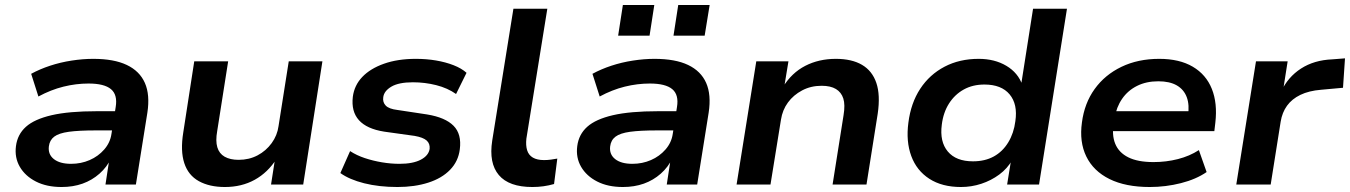

<svg xmlns="http://www.w3.org/2000/svg" viewBox="-20 -740 5414 770"><path d="M227 10Q167 10 124 -12Q81 -34 59.5 -71Q38 -108 44 -154Q50 -201 84 -231.5Q118 -262 187 -278Q256 -294 368 -294H458L447 -217H364Q296 -217 256 -211.5Q216 -206 197.5 -192Q179 -178 176 -153Q172 -121 196 -102Q220 -83 265 -83Q305 -83 339.5 -98Q374 -113 398 -140.5Q422 -168 427 -203L444 -311Q452 -360 425 -382.5Q398 -405 335 -405Q285 -405 234.5 -392.5Q184 -380 134 -353L105 -444Q140 -463 181 -476.5Q222 -490 267 -497Q312 -504 354 -504Q437 -504 488.5 -479.5Q540 -455 561 -407.5Q582 -360 571 -288L525 0H403L419 -105L426 -106Q409 -70 379 -43.5Q349 -17 311 -3.5Q273 10 227 10Z M882 10Q820 10 777.5 -13.5Q735 -37 719 -86Q703 -135 715 -209L759 -494H895L851 -214Q844 -175 851.5 -149.5Q859 -124 881 -111.5Q903 -99 937 -99Q979 -99 1013 -117Q1047 -135 1069.5 -166Q1092 -197 1097 -234L1138 -494H1273L1196 0H1067L1083 -103H1089Q1054 -48 1001.5 -19Q949 10 882 10Z M1574 10Q1500 10 1440.5 -5Q1381 -20 1345 -46L1384 -134Q1410 -117 1443 -106Q1476 -95 1512 -89Q1548 -83 1582 -83Q1636 -83 1667.5 -99.5Q1699 -116 1703 -143Q1705 -164 1691 -176.5Q1677 -189 1643 -195L1521 -212Q1451 -223 1419.5 -258Q1388 -293 1395 -352Q1401 -398 1433 -431.5Q1465 -465 1520 -484.5Q1575 -504 1648 -504Q1690 -504 1728.5 -497.5Q1767 -491 1799 -478.5Q1831 -466 1851 -448L1809 -363Q1775 -387 1729.5 -398.5Q1684 -410 1636 -410Q1579 -410 1549.5 -392.5Q1520 -375 1517 -350Q1514 -330 1527 -316.5Q1540 -303 1574 -299L1693 -281Q1766 -269 1799 -235.5Q1832 -202 1824 -141Q1818 -93 1785 -59Q1752 -25 1697.5 -7.5Q1643 10 1574 10Z M2115 10Q2021 10 1980.5 -38Q1940 -86 1954 -176L2039 -705H2175L2091 -184Q2088 -157 2094 -137.5Q2100 -118 2117 -108Q2134 -98 2162 -98Q2176 -98 2190 -100Q2204 -102 2215 -104L2202 -2Q2181 4 2159.5 7Q2138 10 2115 10Z M2478 10Q2418 10 2375 -12Q2332 -34 2310.5 -71Q2289 -108 2295 -154Q2301 -201 2335 -231.5Q2369 -262 2438 -278Q2507 -294 2619 -294H2709L2698 -217H2615Q2547 -217 2507 -211.5Q2467 -206 2448.5 -192Q2430 -178 2427 -153Q2423 -121 2447 -102Q2471 -83 2516 -83Q2556 -83 2590.5 -98Q2625 -113 2649 -140.5Q2673 -168 2678 -203L2695 -311Q2703 -360 2676 -382.5Q2649 -405 2586 -405Q2536 -405 2485.5 -392.5Q2435 -380 2385 -353L2356 -444Q2391 -463 2432 -476.5Q2473 -490 2518 -497Q2563 -504 2605 -504Q2688 -504 2739.5 -479.5Q2791 -455 2812 -407.5Q2833 -360 2822 -288L2776 0H2654L2670 -105L2677 -106Q2660 -70 2630 -43.5Q2600 -17 2562 -3.5Q2524 10 2478 10ZM2681 -597 2700 -720H2826L2806 -597ZM2459 -597 2478 -720H2604L2585 -597Z M2934 0 3013 -494H3142L3125 -391H3120Q3155 -448 3209.5 -476Q3264 -504 3332 -504Q3396 -504 3437 -480Q3478 -456 3494.5 -407.5Q3511 -359 3500 -284L3455 0H3319L3363 -278Q3370 -320 3362 -345Q3354 -370 3332.5 -383Q3311 -396 3275 -396Q3232 -396 3197 -377.5Q3162 -359 3140 -329Q3118 -299 3112 -260L3070 0Z M3834 10Q3758 10 3707 -23Q3656 -56 3634.5 -114.5Q3613 -173 3623 -248Q3633 -327 3670.5 -384Q3708 -441 3768 -472.5Q3828 -504 3905 -504Q3969 -504 4016 -476Q4063 -448 4080 -399H4075L4123 -705H4259L4147 0H4019L4035 -99H4040Q4020 -64 3987.5 -40Q3955 -16 3915.5 -3Q3876 10 3834 10ZM3882 -93Q3930 -93 3965.5 -112.5Q4001 -132 4023.5 -169Q4046 -206 4052 -254Q4062 -322 4029 -361.5Q3996 -401 3928 -401Q3881 -401 3845 -381Q3809 -361 3786 -325Q3763 -289 3757 -240Q3748 -172 3781 -132.5Q3814 -93 3882 -93Z M4591 10Q4494 10 4429.5 -22Q4365 -54 4336.5 -112.5Q4308 -171 4319 -249Q4329 -326 4370 -383Q4411 -440 4477.5 -472Q4544 -504 4629 -504Q4710 -504 4763.5 -472.5Q4817 -441 4840 -383.5Q4863 -326 4854 -248L4850 -214H4421L4432 -294H4765L4744 -275Q4751 -319 4739.5 -350Q4728 -381 4699.5 -397.5Q4671 -414 4625 -414Q4577 -414 4540 -395.5Q4503 -377 4480 -343.5Q4457 -310 4450 -266L4447 -250Q4438 -199 4452.5 -163.5Q4467 -128 4505 -109Q4543 -90 4606 -90Q4657 -90 4704 -102Q4751 -114 4788 -138L4819 -50Q4777 -21 4716 -5.5Q4655 10 4591 10Z M4938 0 5017 -494H5144L5125 -373H5118Q5145 -431 5197.5 -465Q5250 -499 5323 -502L5374 -506L5366 -388L5278 -380Q5229 -376 5195 -359.5Q5161 -343 5141.5 -316Q5122 -289 5116 -252L5076 0Z"/></svg>

Font: Nunito Sans 10pt SemiExpanded
Style: Bold Italic
Weight: 700
Width: 6
Italic angle: -9°
Designer: Vernon Adams
Foundry: Vernon Adams
Version: Version 3.101;gftools[0.9.27]